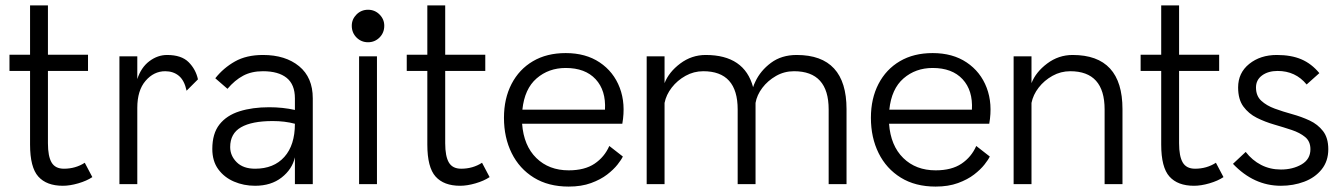

<svg xmlns="http://www.w3.org/2000/svg" viewBox="-20 -680 4960 709"><path d="M212 6Q152 6 121.5 -28Q91 -62 91 -146V-418H15V-478H91V-660H157V-478H305V-418H157V-151Q157 -103 170.5 -80Q184 -57 216 -57Q259 -57 293 -79L321 -26Q300 -12 269 -3Q238 6 212 6Z M421 0V-472H487V-388Q501 -431 531.5 -454Q562 -477 597 -477Q650 -477 676.5 -450.5Q703 -424 711 -387L669 -345Q661 -383 640.5 -400Q620 -417 590 -417Q548 -417 517.5 -381.5Q487 -346 487 -282V0Z M922 6Q880 6 844 -9.5Q808 -25 786 -55Q764 -85 764 -130Q764 -187 790.5 -220.5Q817 -254 864.5 -269Q912 -284 974 -284Q1024 -284 1069 -274V-317Q1069 -368 1038.5 -392.5Q1008 -417 951 -417Q909 -417 878 -400.5Q847 -384 820 -352L775 -391Q805 -429 847.5 -453Q890 -477 951 -477Q1034 -477 1084.5 -435.5Q1135 -394 1135 -317V0H1069V-99Q1059 -55 1020 -24.5Q981 6 922 6ZM922 -57Q991 -57 1030 -100.5Q1069 -144 1069 -223Q1032 -233 987 -233Q910 -233 870 -210Q830 -187 830 -137Q830 -105 854 -81Q878 -57 922 -57Z M1306 0V-472H1372V0ZM1339 -524Q1314 -524 1296.5 -541.5Q1279 -559 1279 -585Q1279 -609 1296.5 -626.5Q1314 -644 1339 -644Q1364 -644 1381.5 -626.5Q1399 -609 1399 -585Q1399 -559 1381.5 -541.5Q1364 -524 1339 -524Z M1679 6Q1619 6 1588.5 -28Q1558 -62 1558 -146V-418H1482V-478H1558V-660H1624V-478H1772V-418H1624V-151Q1624 -103 1637.5 -80Q1651 -57 1683 -57Q1726 -57 1760 -79L1788 -26Q1767 -12 1736 -3Q1705 6 1679 6Z M2280 -102Q2275 -91 2260.5 -72.5Q2246 -54 2222 -35.5Q2198 -17 2162.5 -4Q2127 9 2080 9Q2005 9 1951.5 -24Q1898 -57 1869.5 -114.5Q1841 -172 1841 -245Q1841 -316 1869 -370Q1897 -424 1948 -454Q1999 -484 2069 -484Q2143 -484 2194.5 -449.5Q2246 -415 2268.5 -356Q2291 -297 2278 -223H1908Q1914 -142 1960.5 -96.5Q2007 -51 2080 -51Q2139 -51 2175.5 -75.5Q2212 -100 2230 -141ZM2069 -429Q2006 -429 1961.5 -390.5Q1917 -352 1909 -275H2214Q2218 -346 2179.5 -387.5Q2141 -429 2069 -429Z M2368 0V-472H2434V-373Q2450 -414 2492 -445.5Q2534 -477 2586 -477Q2729 -477 2761 -358Q2764 -368 2769 -378Q2788 -419 2827 -448Q2866 -477 2922 -477Q3106 -477 3106 -277V0H3040V-276Q3040 -417 2912 -417Q2876 -417 2845.5 -399.5Q2815 -382 2795 -355.5Q2775 -329 2770 -300V0H2704V-276Q2704 -417 2577 -417Q2542 -417 2511.5 -400Q2481 -383 2460.5 -356.5Q2440 -330 2434 -300V0Z M3635 -102Q3630 -91 3615.5 -72.5Q3601 -54 3577 -35.5Q3553 -17 3517.5 -4Q3482 9 3435 9Q3360 9 3306.5 -24Q3253 -57 3224.5 -114.5Q3196 -172 3196 -245Q3196 -316 3224 -370Q3252 -424 3303 -454Q3354 -484 3424 -484Q3498 -484 3549.5 -449.5Q3601 -415 3623.5 -356Q3646 -297 3633 -223H3263Q3269 -142 3315.5 -96.5Q3362 -51 3435 -51Q3494 -51 3530.5 -75.5Q3567 -100 3585 -141ZM3424 -429Q3361 -429 3316.5 -390.5Q3272 -352 3264 -275H3569Q3573 -346 3534.5 -387.5Q3496 -429 3424 -429Z M3723 0V-472H3789V-373Q3805 -414 3847 -445.5Q3889 -477 3941 -477Q4125 -477 4125 -277V0H4059V-276Q4059 -417 3932 -417Q3897 -417 3866.5 -400Q3836 -383 3815.5 -356.5Q3795 -330 3789 -300V0Z M4389 6Q4329 6 4298.5 -28Q4268 -62 4268 -146V-418H4192V-478H4268V-660H4334V-478H4482V-418H4334V-151Q4334 -103 4347.5 -80Q4361 -57 4393 -57Q4436 -57 4470 -79L4498 -26Q4477 -12 4446 -3Q4415 6 4389 6Z M4710 6Q4610 6 4533 -75L4580 -119Q4604 -88 4637 -71Q4670 -54 4710 -54Q4754 -54 4786.5 -73Q4819 -92 4819 -129Q4819 -158 4799.5 -174Q4780 -190 4750 -200Q4720 -210 4685.5 -220Q4651 -230 4621 -245Q4591 -260 4571.5 -286.5Q4552 -313 4552 -357Q4552 -411 4593 -444Q4634 -477 4695 -477Q4748 -477 4785.5 -461Q4823 -445 4852 -410L4805 -368Q4764 -418 4698 -418Q4663 -418 4640.5 -401.5Q4618 -385 4618 -357Q4618 -326 4637.5 -308Q4657 -290 4687 -279Q4717 -268 4751.5 -258.5Q4786 -249 4816 -235Q4846 -221 4865.5 -196Q4885 -171 4885 -129Q4885 -85 4860.5 -54.5Q4836 -24 4796 -9Q4756 6 4710 6Z"/></svg>

Font: Lil Grotesk
Style: Regular
Weight: 400
Designer: Bastien Sozeau
Foundry: NBR — Bastien Sozeau
Version: Version 4.002; ttfautohint (v1.8.4.7-5d5b)